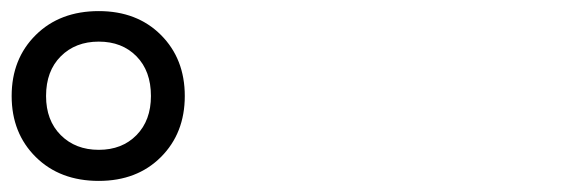

<svg xmlns="http://www.w3.org/2000/svg" viewBox="-20 -876 1040 346"><path d="M1 -703Q1 -770 44.5 -813Q88 -856 158 -856Q227 -856 270 -813Q313 -770 313 -703Q313 -636 270 -593Q227 -550 158 -550Q88 -550 44.5 -593Q1 -636 1 -703ZM252 -703Q252 -748 226 -774.5Q200 -801 158 -801Q116 -801 89.5 -774.5Q63 -748 63 -703Q63 -659 89.5 -632.5Q116 -606 158 -606Q200 -606 226 -632.5Q252 -659 252 -703Z"/></svg>

Font: LINE Seed JP_TTF Regular
Style: Regular
Weight: 400
Designer: LINE & Fontrix & Fontworks
Version: Version 1.002